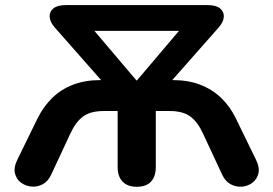

<svg xmlns="http://www.w3.org/2000/svg" viewBox="-20 -725 1074 754"><path d="M517 8.5Q480.8 8.5 461.4 -11.8Q442 -32 442 -68.5V-289H387.8Q335 -289 306.1 -267.4Q277.2 -245.8 256.5 -201L181 -39Q168.5 -12.2 147 -1.1Q125.5 10 102.6 7.6Q79.8 5.2 61.8 -8.2Q43.8 -21.8 38.5 -45Q33.2 -68.2 48.2 -98L126.8 -258.8Q150.5 -306.5 185.2 -340.5Q220 -374.5 267.2 -392.5Q314.5 -410.5 374 -410.5H408.5L407 -376.5L194 -618.2Q176.2 -639.2 175 -659Q173.8 -678.8 189.6 -691.9Q205.5 -705 238.2 -705H795.5Q828.5 -705 844.2 -691.9Q860 -678.8 858.9 -659Q857.8 -639.2 839.8 -618.2L626.5 -376.5L624.2 -410.5H658.8Q718.5 -410.5 765.8 -392.5Q813 -374.5 848.5 -340.5Q884 -306.5 906.8 -258.8L985.2 -98Q1000.2 -67.5 995 -44.6Q989.8 -21.8 971.8 -7.9Q953.8 6 930.9 8Q908 10 886.5 -1.1Q865 -12.2 852.5 -39L777 -201Q756.5 -245.8 727.5 -267.4Q698.5 -289 645.8 -289H591.8V-68.5Q591.8 -32 573 -11.8Q554.2 8.5 517 8.5ZM515.8 -409.2H517.8L712.8 -639V-603.8H320.8V-639Z"/></svg>

Font: Nunito ExtraLight
Style: Regular
Weight: 200
Designer: Vernon Adams
Foundry: Vernon Adams
Version: Version 3.602;April 4, 2023;FontCreator 14.0.0.2856 64-bit